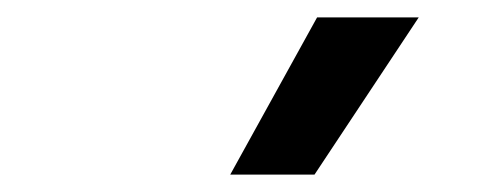

<svg xmlns="http://www.w3.org/2000/svg" viewBox="-20 -805 556 221"><path d="M345 -785H462L342 -604H245Z"/></svg>

Font: Gmarket Sans TTF Medium
Style: Regular
Weight: 500
Designer: Creative Director : Sungho Lee; Art Director : Kiwoong Choi; Project Manager : Sori Yang, Jongwook Yoon; Font Designer :
Foundry: Sandoll Inc.
Version: Version 1.000;hotconv 1.0.109;makeotfexe 2.5.65596